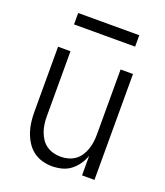

<svg xmlns="http://www.w3.org/2000/svg" viewBox="-131 -788 763 886"><g transform="rotate(20 250.0 -345.0)"><path d="M227 8Q203 8 178.5 1Q154 -6 134.5 -21Q115 -36 101.5 -57.5Q88 -79 80 -102.5Q72 -126 69 -150.5Q66 -175 66 -200V-520H127V-200Q127 -181 129.5 -163Q132 -145 138 -127.5Q144 -110 154.5 -94Q165 -78 180 -67.5Q195 -57 213 -52Q231 -47 250 -47Q269 -47 287 -52Q305 -57 320 -67.5Q335 -78 345.5 -94Q356 -110 362 -127.5Q368 -145 370.5 -163Q373 -181 373 -200V-520H434V0H373V-96Q365 -73 351 -53Q337 -33 318 -18.5Q299 -4 275 2Q251 8 227 8ZM100 -642V-698H400V-642Z"/></g></svg>

Font: Iosevka SS04 Light
Style: Regular
Weight: 300
Monospace: yes
Designer: Belleve Invis
Foundry: Belleve Invis
Version: Version 19.0.0; ttfautohint (v1.8.4)